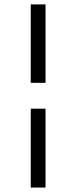

<svg xmlns="http://www.w3.org/2000/svg" viewBox="-20 -760 343 863"><path d="M118.2 -740.2H184.6V-387.7H118.2ZM118.2 -271.5H184.6V83H118.2Z"/></svg>

Font: Altinn-DIN
Style: Regular
Weight: 400
Designer: Charles Nix
Foundry: Altinn
Version: Version 2.00